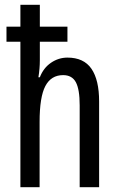

<svg xmlns="http://www.w3.org/2000/svg" viewBox="-20 -780 496 800"><path d="M146 -760V-669H261V-606H146V-529Q146 -494 140 -458H146Q161 -497 192.5 -518.5Q224 -540 261 -540Q329 -540 361 -493.5Q393 -447 393 -357V0H312V-341Q312 -408 296 -437.5Q280 -467 243 -467Q193 -467 169 -421.5Q145 -376 145 -272V0H65V-606H7V-669H65V-760Z"/></svg>

Font: Noto Sans Lao ExtraCondensed
Style: Regular
Weight: 400
Width: 2
Designer: Monotype Design Team
Foundry: Monotype Imaging Inc.
Version: Version 2.004; ttfautohint (v1.8.4.7-5d5b)